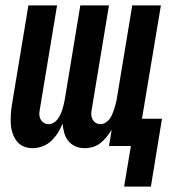

<svg xmlns="http://www.w3.org/2000/svg" viewBox="-20 -540 640 710"><path d="M538 150H439L464 0H383L393 -60Q384 -46 374 -33.5Q364 -21 351.5 -11Q339 -1 323.5 3.5Q308 8 293 8Q274 8 258.5 1Q243 -6 232.5 -19Q222 -32 217.5 -49Q213 -66 211 -83Q205 -66 194.5 -49.5Q184 -33 170 -19.5Q156 -6 137.5 1Q119 8 101 8Q83 8 67.5 1.5Q52 -5 42 -18Q32 -31 26.5 -47.5Q21 -64 20 -81Q19 -98 20 -116Q21 -134 24 -152L85 -520H191L127 -134Q125 -125 125.5 -115.5Q126 -106 130.5 -98Q135 -90 142.5 -85.5Q150 -81 160 -81Q169 -81 178 -86Q187 -91 192.5 -98.5Q198 -106 202.5 -115Q207 -124 210 -133Q213 -142 215 -151Q217 -160 219 -169L277 -520H383L319 -134Q317 -125 317.5 -115.5Q318 -106 322.5 -98Q327 -90 334.5 -85.5Q342 -81 352 -81Q361 -81 369.5 -86Q378 -91 384 -98.5Q390 -106 394 -115Q398 -124 401 -133Q404 -142 406.5 -151Q409 -160 411 -169L469 -520H575L505 -101H579Z"/></svg>

Font: Iosevka Extended
Style: Bold Italic
Weight: 700
Width: 7
Italic angle: -9°
Monospace: yes
Designer: Belleve Invis
Foundry: Belleve Invis
Version: Version 32.5.0; ttfautohint (v1.8.4)